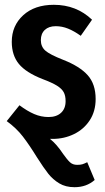

<svg xmlns="http://www.w3.org/2000/svg" viewBox="-20 -563 438 799"><path d="M343 112 374 186Q340 216 290 216Q253 216 226.5 200Q200 184 181 160Q162 136 134 92Q102 40 75 5Q48 -30 8 -59L61 -125Q93 -101 122 -88.5Q151 -76 182 -76Q215 -76 234 -93.5Q253 -111 253 -142Q253 -165 245 -179.5Q237 -194 217 -206.5Q197 -219 157 -234Q88 -261 58.5 -297Q29 -333 29 -389Q29 -456 76.5 -499.5Q124 -543 204 -543Q298 -543 363 -481L316 -414Q288 -434 263 -444Q238 -454 212 -454Q183 -454 166.5 -438.5Q150 -423 150 -396Q150 -369 168.5 -352.5Q187 -336 243 -314Q312 -287 345 -250Q378 -213 378 -151Q378 -100 353.5 -62.5Q329 -25 288 -5Q247 15 199 15H188Q215 36 243 78Q260 102 271.5 112.5Q283 123 301 123Q315 123 323 120.5Q331 118 343 112Z"/></svg>

Font: Fira Sans Compressed Medium
Style: Regular
Weight: 500
Width: 1
Designer: bBox Type GmbH & Carrois Corporate GbR & Edenspiekermann AG
Foundry: bBox Type GmbH & Carrois Corporate GbR & Edenspiekermann AG
Version: Version 4.301